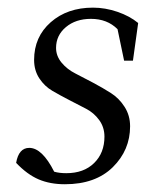

<svg xmlns="http://www.w3.org/2000/svg" viewBox="-20 -472 409 500"><path d="M22 -47.9Q28.8 -86.9 56.2 -86.9Q89.8 -86.9 121.1 -24.9Q134.3 -21 152.8 -21Q198.2 -21 225.1 -47.4Q252 -73.7 252 -116.2Q252 -140.6 238.3 -159.4Q224.6 -178.2 204.3 -188.7Q184.1 -199.2 160.4 -211.4Q136.7 -223.6 116.5 -235.4Q96.2 -247.1 82.5 -267.8Q68.8 -288.6 68.8 -315.9Q68.8 -376 112.1 -414.1Q155.3 -452.1 222.2 -452.1Q253.9 -452.1 285.9 -441.2Q317.9 -430.2 339.8 -412.1L326.2 -314H303.2L286.1 -396Q259.3 -422.9 216.8 -422.9Q177.2 -422.9 151.6 -401.4Q126 -379.9 126 -347.2Q126 -326.2 140.4 -308.8Q154.8 -291.5 176 -280.8Q197.3 -270 222.4 -256.6Q247.6 -243.2 268.8 -229.7Q290 -216.3 304.4 -193.8Q318.8 -171.4 318.8 -143.1Q318.8 -81.1 273.7 -36.6Q228.5 7.8 148.9 7.8Q110.4 7.8 80.6 -4.9Q50.8 -17.6 22 -47.9Z"/></svg>

Font: Dihjauti S
Style: Italic
Weight: 400
Italic angle: -9°
Designer: T. Christopher White
Version: Version 3.0.0